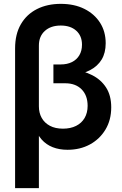

<svg xmlns="http://www.w3.org/2000/svg" viewBox="-20 -757 623 981"><path d="M57.1 204.1V-509.3Q57.1 -582.5 86.7 -633.3Q116.2 -684.1 168.9 -710.7Q221.7 -737.3 290.5 -737.3Q359.4 -737.3 410.9 -711.7Q462.4 -686 491.2 -640.9Q520 -595.7 520 -536.1Q520 -486.8 499.3 -452.6Q478.5 -418.5 439.9 -398.4Q401.4 -378.4 348.1 -370.6V-402.3Q405.8 -396 450.9 -373Q496.1 -350.1 522.2 -309.6Q548.3 -269 548.3 -208.5Q548.3 -144 519 -95.2Q489.7 -46.4 439.5 -19Q389.2 8.3 325.2 8.3Q282.7 8.3 249.3 -4.9Q215.8 -18.1 192.6 -44.4Q169.4 -70.8 157.7 -109.4L178.7 -116.2V204.1ZM301.8 -99.6Q340.3 -99.6 368.7 -113.8Q397 -127.9 412.4 -154.3Q427.7 -180.7 427.7 -216.3Q427.7 -269.5 397 -300.5Q366.2 -331.5 313.5 -331.5H252.9V-427.7H289.6Q323.2 -427.7 347.7 -439.9Q372.1 -452.1 385.5 -474.9Q398.9 -497.6 398.9 -528.8Q398.9 -573.7 369.6 -600.1Q340.3 -626.5 290.5 -626.5Q239.3 -626.5 209 -598.9Q178.7 -571.3 178.7 -524.4V-213.4Q178.7 -180.2 193.1 -154.5Q207.5 -128.9 234.9 -114.3Q262.2 -99.6 301.8 -99.6Z"/></svg>

Font: Inter 28pt SemiBold
Style: Regular
Weight: 600
Designer: Rasmus Andersson
Foundry: rsms
Version: Version 4.001;git-66647c0bb